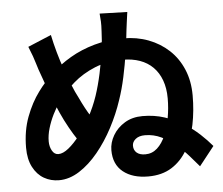

<svg xmlns="http://www.w3.org/2000/svg" viewBox="-56 -862 1112 956"><g transform="rotate(-5 500.0 -383.5)"><path d="M614 -794Q610 -768 607 -743Q604 -718 602 -704Q597 -653 588 -593Q579 -533 566 -472.5Q553 -412 535 -360Q513 -293 478 -226.5Q443 -160 399 -106.5Q355 -53 305 -21Q255 11 203 11Q162 11 128 -8.5Q94 -28 73.5 -67.5Q53 -107 53 -164Q53 -249 79 -318Q105 -387 143 -438Q175 -482 218 -522.5Q261 -563 315.5 -595Q370 -627 437 -646Q504 -665 582 -665Q650 -665 708 -643Q766 -621 809.5 -580.5Q853 -540 877.5 -482Q902 -424 902 -352Q902 -275 888 -206Q874 -137 843.5 -83.5Q813 -30 764.5 0.5Q716 31 647 31Q569 31 522 -6.5Q475 -44 475 -115Q475 -153 496 -189Q517 -225 555 -248Q593 -271 644 -271Q703 -271 753.5 -254.5Q804 -238 847 -211.5Q890 -185 924 -153.5Q958 -122 983 -92L908 3Q888 -21 861 -51.5Q834 -82 801 -110Q768 -138 729.5 -156.5Q691 -175 648 -175Q618 -175 601 -161Q584 -147 584 -128Q584 -106 599 -93Q614 -80 642 -80Q676 -80 701.5 -103Q727 -126 743.5 -165Q760 -204 768.5 -251.5Q777 -299 777 -348Q777 -399 762.5 -438.5Q748 -478 721 -505Q694 -532 656 -545.5Q618 -559 572 -559Q492 -559 430 -533.5Q368 -508 321.5 -467.5Q275 -427 241 -380Q221 -352 204.5 -318.5Q188 -285 178 -251Q168 -217 168 -186Q168 -160 179.5 -139.5Q191 -119 211 -119Q234 -119 262 -141.5Q290 -164 319.5 -202Q349 -240 375.5 -289Q402 -338 420 -391Q437 -442 449.5 -500Q462 -558 469.5 -613Q477 -668 478 -708Q480 -741 479 -758Q478 -775 476 -798ZM225 -713Q234 -670 246.5 -625Q259 -580 274.5 -537Q290 -494 305 -456.5Q320 -419 335 -391Q362 -333 388 -292.5Q414 -252 443 -214L365 -116Q348 -135 330 -158.5Q312 -182 293 -213Q274 -244 253 -285Q235 -321 216 -366.5Q197 -412 180 -459.5Q163 -507 149 -546Q143 -564 138.5 -579.5Q134 -595 127 -615Q120 -635 108 -664Z"/></g></svg>

Font: Noto Sans KR
Style: Bold
Weight: 700
Designer: Ryoko NISHIZUKA  (kana, bopomofo & ideographs); Paul D. Hunt (Latin, Greek & Cyrillic); Sandoll Communications , Soo-you
Foundry: Adobe
Version: Version 2.004-H2;hotconv 1.0.118;makeotfexe 2.5.65603